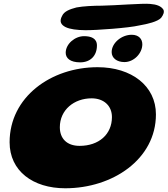

<svg xmlns="http://www.w3.org/2000/svg" viewBox="-20 -957 899 1030"><path d="M438 -795C495.5 -794.5 670.5 -807 727 -820.5C770 -828 825.5 -840.5 844.5 -861.5C857 -878 862 -892.5 857 -904.5C845 -924.5 819.5 -933.5 785 -936C748 -940 595 -927.5 526 -926.5C482.5 -926.5 426.5 -924 390 -917C354.5 -907.5 324 -896.5 313 -871.5C296.5 -841.5 308 -824 331 -812C355 -800 393.5 -795.5 438 -795ZM647.5 -624C698.5 -624 743.5 -671 743.5 -719.5C743.5 -747.5 724.5 -770.5 686.5 -770.5C632.5 -770.5 579 -727 579 -677.5C579 -646 606.5 -624 647.5 -624ZM410 -622.5C466 -622.5 500 -659 500 -713C500 -752 467.5 -763 431 -763C382 -763 332.5 -721.5 332.5 -674C332.5 -645 356.5 -622.5 410 -622.5ZM330 53C584 53 816.5 -102.5 816.5 -343.5C816.5 -496 686 -596.5 503.5 -596.5C253 -596.5 31.5 -436 31.5 -194C31.5 -40 156.5 53 330 53ZM407 -174.5C337.5 -174.5 301 -215 301 -274.5C301 -367.5 377.5 -429.5 471.5 -429.5C537 -429.5 580.5 -389.5 580.5 -329C580.5 -236 510 -174.5 407 -174.5Z"/></svg>

Font: Gluten
Style: Bold Italic
Weight: 700
Italic angle: -13°
Designer: Tyler Finck
Foundry: Etcetera Type Company
Version: Version 0.920